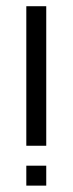

<svg xmlns="http://www.w3.org/2000/svg" viewBox="-20 -582 228 602"><path d="M62.5 -562.5H125V-125H62.5ZM62.5 -62.5H125V0H62.5Z"/></svg>

Font: Pixel Operator
Style: Regular
Weight: 400
Designer: Jayvee Enaguas (HarvettFox96)
Version: 2016.04.25